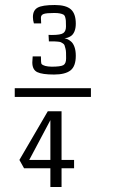

<svg xmlns="http://www.w3.org/2000/svg" viewBox="-20 -743 464 763"><path d="M180.2 0V-74.2H75.7L57.1 -107.4L169.9 -300.8H224.6V-107.4H274.4V-74.2H224.6V0ZM109.9 -519H142.6Q142.6 -493.7 145 -488.8Q154.8 -478.5 185.5 -478Q220.7 -478 231.7 -484.1Q242.7 -490.2 242.7 -511.2Q242.7 -524.4 242.4 -533.7Q242.2 -543 240 -550.5Q237.8 -558.1 236.6 -562.5Q235.4 -566.9 230.2 -570.3Q225.1 -573.7 221.9 -575.2Q218.8 -576.7 209.5 -577.6Q200.2 -578.6 194.3 -578.6Q188.5 -578.6 174.3 -578.6L172.9 -604.5Q173.8 -604.5 179 -604.2Q184.1 -604 186 -604Q221.7 -604 231.9 -611.8Q242.2 -619.6 242.2 -637.7Q242.2 -653.3 241.7 -660.4Q241.2 -667.5 239 -675Q236.8 -682.6 231.4 -685.3Q226.1 -688 217.8 -689.7Q209.5 -691.4 195.3 -691.4Q164.6 -691.4 153.6 -687.5Q142.6 -683.6 142.6 -672.4L143.6 -649.9H114.7Q110.8 -662.6 110.8 -675.3Q110.8 -702.1 129.6 -712.6Q148.4 -723.1 197.8 -723.1Q242.2 -723.1 261.7 -705.8Q281.2 -688.5 281.2 -648.9Q281.2 -630.9 275.9 -618.2Q270.5 -605.5 262.2 -600.1Q253.9 -594.7 247.8 -593Q241.7 -591.3 236.3 -590.8Q242.2 -589.8 248 -587.4Q253.9 -585 262.2 -578.1Q270.5 -571.3 275.9 -556.6Q281.2 -542 281.2 -521.5Q281.2 -479.5 260 -463.1Q238.8 -446.8 194.8 -446.8Q147.9 -446.8 128.2 -456.3Q108.4 -465.8 108.4 -495.1Q108.4 -501 109.9 -519ZM38.6 -392.6H341.3V-357.9H38.6ZM180.2 -107.4V-265.6Q153.3 -213.9 96.2 -107.4Z"/></svg>

Font: Coda
Style: Regular
Weight: 400
Designer: vernon adams
Foundry: vernon adams
Version: Version 2.001; ttfautohint (v0.8) -r 50 -G 200 -x